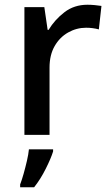

<svg xmlns="http://www.w3.org/2000/svg" viewBox="-20 -569 465 810"><path d="M349 -549Q363 -549 379.5 -547.5Q396 -546 408 -544L397 -445Q371 -452 343 -452Q303 -452 267.5 -432Q232 -412 210.5 -374.5Q189 -337 189 -284V0H83V-539H167L181 -443H185Q211 -486 252 -517.5Q293 -549 349 -549ZM204 70Q195 99 173 143Q151 187 124 221H65V209Q72 191 79.5 164.5Q87 138 93.5 110Q100 82 102 61H204Z"/></svg>

Font: Noto Sans Sinhala Medium
Style: Regular
Weight: 500
Designer: Jelle Bosma - Monotype Design Team
Foundry: Monotype Imaging Inc.
Version: Version 2.006; ttfautohint (v1.8.4.7-5d5b)